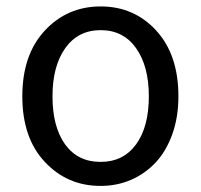

<svg xmlns="http://www.w3.org/2000/svg" viewBox="-20 -577 637 609"><path d="M298.8 12.7Q193.4 12.7 122.1 -63.5Q50.8 -139.6 50.8 -271.5Q50.8 -403.3 122.1 -480Q193.4 -556.6 299.3 -556.6Q405.3 -556.6 475.6 -480Q545.9 -403.3 545.9 -271.5Q545.9 -205.1 526.4 -150.9Q506.8 -96.7 473.1 -61Q439.5 -25.4 395 -6.3Q350.6 12.7 298.8 12.7ZM452.1 -271.5Q452.1 -367.2 411.6 -424.3Q371.1 -481.4 299.3 -481.4Q227.5 -481.4 187 -424.3Q146.5 -367.2 146.5 -271.5Q146.5 -174.8 186.5 -119.1Q226.6 -63.5 298.8 -63.5Q371.1 -63.5 411.6 -119.1Q452.1 -174.8 452.1 -271.5Z"/></svg>

Font: Gen Jyuu GothicX Regular
Style: Regular
Weight: 400
Designer: [Source Han Sans]
Ryoko NISHIZUKA  (kana & ideographs); Paul D. Hunt (Latin, Greek & Cyrillic); Wenlong ZHANG  (bopomofo
Version: Version 1.002.20150607